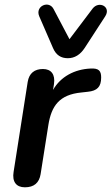

<svg xmlns="http://www.w3.org/2000/svg" viewBox="-20 -790 475 818"><path d="M86 8C125 8 147 -11 153 -48L186 -257C199 -339 233 -387 327 -396L354 -399C394 -403 411 -420 411 -460C411 -488 401 -500 366 -498C297 -495 238 -463 206 -407L210 -432C216 -473 198 -496 163 -496C127 -496 104 -478 98 -441L38 -58C31 -16 49 8 86 8ZM269 -542C298 -542 322 -557 341 -586L428 -720C455 -761 402 -788 375 -754L276 -623L208 -752C188 -790 129 -764 147 -721L206 -585C219 -555 240 -542 269 -542Z"/></svg>

Font: SN Pro Semibold
Style: Italic
Weight: 600
Italic angle: -9°
Designer: Tobias Whetton
Foundry: Supernotes
Version: Version 1.001;Glyphs 3.2 (3249)